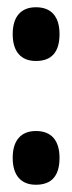

<svg xmlns="http://www.w3.org/2000/svg" viewBox="-20 -520 199 529"><path d="M79 -11Q48 -11 31.5 -30Q15 -49 15 -85Q15 -121 31.5 -140Q48 -159 79 -159Q111 -159 127.5 -140Q144 -121 144 -85Q144 -11 79 -11ZM79 -352Q48 -352 31.5 -371Q15 -390 15 -426Q15 -462 31.5 -481Q48 -500 79 -500Q111 -500 127.5 -481Q144 -462 144 -426Q144 -352 79 -352Z"/></svg>

Font: Bricolage Grotesque Condensed SemiBold
Style: Regular
Weight: 600
Width: 3
Designer: Mathieu Triay
Foundry: Atelier Triay
Version: Version 1.000;gftools[0.9.30]